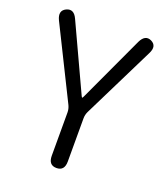

<svg xmlns="http://www.w3.org/2000/svg" viewBox="-136 -830 795 923"><g transform="rotate(20 261.5 -368.5)"><path d="M261 0Q220 0 220 -48V-269Q220 -287 212 -304L30 -671Q9 -715 44 -732Q80 -749 100 -705L256 -369Q260 -360 262 -360Q264 -360 268 -369L424 -705Q445 -748 479 -732Q514 -715 492 -672L310 -304Q302 -287 302 -269V-48Q302 0 261 0Z"/></g></svg>

Font: Resource Han Rounded KR Normal
Style: Regular
Weight: 350
Designer: Cyano Hao (round all glyphs); Ryoko NISHIZUKA 西塚涼子 (kana, bopomofo & ideographs); Paul D. Hunt (Latin, Greek & Cyrillic)
Foundry: Cyano Hao
Version: 0.990